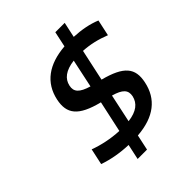

<svg xmlns="http://www.w3.org/2000/svg" viewBox="-243 -907 1143 1143"><g transform="rotate(-45 328.5 -335.0)"><path d="M635 -541 657 -643C606 -664 548 -675 484 -678L505 -775H426L405 -677C264 -666 175 -602 150 -484C129 -383 171 -326 323 -288L280 -90C211 -93 142 -108 86 -129L64 -27C124 -6 192 6 260 8L239 105H318L339 7C485 -4 568 -71 592 -186C614 -289 570 -342 421 -381L464 -580C521 -577 577 -564 635 -541ZM261 -491C271 -538 310 -569 384 -578L346 -399C275 -420 251 -446 261 -491ZM360 -92 398 -270C468 -250 491 -225 482 -180C471 -132 434 -101 360 -92Z"/></g></svg>

Font: LT Wave Mono Medium
Style: Italic
Weight: 500
Designer: Daniel Lyons
Version: Version 2.5 (Glyphs App)